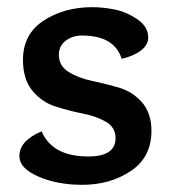

<svg xmlns="http://www.w3.org/2000/svg" viewBox="-20 -505 477 535"><path d="M319 -341Q299 -406 208 -406Q182 -406 163 -391.5Q144 -377 144 -352Q144 -322 170.5 -305Q197 -288 235 -280Q273 -272 311 -261Q349 -250 375.5 -220Q402 -190 402 -140Q402 -67 344.5 -28.5Q287 10 209 10Q140 10 87 -13Q34 -36 34 -70Q34 -113 96 -139Q126 -69 226 -69Q302 -69 302 -120Q302 -150 275.5 -165.5Q249 -181 211 -188.5Q173 -196 135 -208Q97 -220 70.5 -252Q44 -284 44 -338Q44 -410 101.5 -447.5Q159 -485 237 -485Q267 -485 299.5 -478.5Q332 -472 362.5 -451.5Q393 -431 393 -400Q393 -380 373 -364.5Q353 -349 319 -341Z"/></svg>

Font: Overlock
Style: Bold
Weight: 700
Designer: Dario Muhafara
Foundry: Dario Manuel Muhafara
Version: Version 1.002